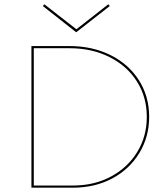

<svg xmlns="http://www.w3.org/2000/svg" viewBox="-20 -872 775 892"><path d="M126 -658H303Q409 -658 493.5 -616Q578 -574 625.5 -499Q673 -424 673 -329Q673 -237 627.5 -161.5Q582 -86 501.5 -43Q421 0 318 0H126ZM318 -10Q418 -10 496 -52Q574 -94 618 -166.5Q662 -239 662 -329Q662 -422 615.5 -494.5Q569 -567 487.5 -607.5Q406 -648 303 -648H137V-10ZM490 -844 334 -722 179 -844 186 -852 335 -736 483 -852Z"/></svg>

Font: Ysabeau Hairline
Style: Regular
Weight: 100
Designer: Christian Thalmann (Catharsis Fonts)
Version: Version 0.003